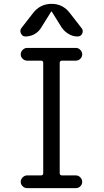

<svg xmlns="http://www.w3.org/2000/svg" viewBox="-20 -980 540 1000"><path d="M301.8 -664.1Q297.9 -664.1 294.4 -661.1Q291 -658.2 291 -653.3V-77.1Q291 -72.3 294.4 -69.3Q297.9 -66.4 301.8 -66.4H375Q388.7 -66.4 398.4 -56.2Q408.2 -45.9 408.2 -32.7Q408.2 -19.5 398.4 -9.8Q388.7 0 375 0H121.1Q108.4 0 98.1 -9.8Q87.9 -19.5 87.9 -32.7Q87.9 -45.9 98.1 -56.2Q108.4 -66.4 121.1 -66.4H194.3Q199.2 -66.4 202.1 -69.3Q205.1 -72.3 205.1 -77.1V-653.3Q205.1 -658.2 202.1 -661.1Q199.2 -664.1 194.3 -664.1H121.1Q108.4 -664.1 98.1 -673.8Q87.9 -683.6 87.9 -696.8Q87.9 -710 98.1 -720.2Q108.4 -730.5 121.1 -730.5H375Q388.7 -730.5 398.4 -720.2Q408.2 -710 408.2 -696.8Q408.2 -683.6 398.4 -673.8Q388.7 -664.1 375 -664.1ZM112.3 -790Q96.7 -790 89.4 -805.2Q82 -820.3 90.8 -833L152.3 -912.1Q189.5 -960 248.5 -960Q307.6 -960 343.8 -912.1L405.3 -833Q415 -820.3 408.2 -805.2Q401.4 -790 383.8 -790Q359.4 -790 337.9 -802.7Q316.4 -815.4 301.8 -835.9L250 -918.9Q250 -919.9 248 -919.9Q246.1 -919.9 246.1 -918.9L194.3 -835.9Q181.6 -814.5 159.7 -802.2Q137.7 -790 112.3 -790Z"/></svg>

Font: Rounded-X Mgen+ 1mn regular
Style: Regular
Weight: 400
Designer: [Source Han Sans]
Ryoko NISHIZUKA  (kana & ideographs); Paul D. Hunt (Latin, Greek & Cyrillic); Wenlong ZHANG  (bopomofo
Version: Version 1.059.20150602